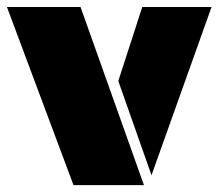

<svg xmlns="http://www.w3.org/2000/svg" viewBox="-27 -539 636 559"><path d="M-6.8 -518.6H207.5L392.1 0H187ZM414.1 -28.8 317.4 -303.2 387.2 -518.6H588.9Z"/></svg>

Font: Black Ops One
Style: Regular
Weight: 400
Designer: James Grieshaber
Foundry: James Grieshaber
Version: Version 1.002